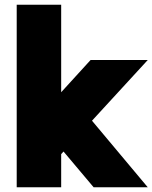

<svg xmlns="http://www.w3.org/2000/svg" viewBox="-20 -796 648 816"><path d="M240 -776V-404L365 -541H608L371 -283L608 0H378L250 -152L240 -141V0H51V-776Z"/></svg>

Font: Afrihost Sans Black
Style: Regular
Weight: 900
Foundry: https://www.afrihost.com
Version: Version 1.000